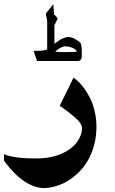

<svg xmlns="http://www.w3.org/2000/svg" viewBox="-65 -721 568 946"><path d="M313 -466.8Q313 -471.2 307.9 -475.8Q302.7 -480.5 294.7 -484.1Q286.6 -487.8 276.1 -490.2Q265.6 -492.7 254.4 -492.7Q251 -492.7 244.6 -490.5Q238.3 -488.3 231.4 -484.6Q224.6 -481 218 -476.3Q211.4 -471.7 207 -467.3Q215.3 -464.8 228.5 -464.6Q241.7 -464.4 256.3 -464.4Q313 -464.4 313 -466.8ZM337.9 -442.4Q337.9 -433.1 332.8 -426.8Q327.6 -420.4 317.9 -420.4H117.7Q115.2 -428.2 112.5 -435.5Q109.9 -442.9 107.4 -449.7Q106 -453.6 104 -459.5Q102.1 -465.3 100.6 -470.2Q125.5 -470.2 142.3 -471.7Q159.2 -473.1 167.5 -477.1V-614.3Q167.5 -619.6 166.7 -623.8Q166 -627.9 165 -632.3Q164.1 -636.2 162.8 -641.8Q161.6 -647.5 161.1 -654.3Q165.5 -660.2 170.2 -666.3Q174.8 -672.4 179.7 -677.7Q184.1 -683.1 189 -689.2Q193.8 -695.3 197.8 -700.7L201.2 -648.9Q203.6 -648.4 206.3 -645.8Q209 -643.1 211.7 -639.6Q214.4 -636.2 216.6 -633.3Q218.8 -630.4 219.2 -628.9L203.1 -596.7V-504.9Q221.2 -520.5 240 -529.5Q258.8 -538.6 272.9 -538.6Q281.7 -538.6 290.8 -535.2Q299.8 -531.7 307.6 -527.1Q315.4 -522.5 321.5 -518.1Q327.6 -513.7 330.1 -511.7Q334 -505.9 335.9 -495.4Q337.9 -484.9 337.9 -469.2ZM410.2 -96.7Q410.2 -27.3 385.7 33Q361.3 93.3 313.5 137.2Q272.5 173.8 229.7 189.7Q187 205.6 151.9 205.6Q106 205.6 55.9 172.9Q5.9 140.1 -45.4 70.8V38.6Q-29.3 45.9 -7.8 50Q13.7 54.2 35.6 56.4Q57.6 58.6 78.4 59.1Q99.1 59.6 113.8 59.6Q168.9 59.6 210.9 46.4Q252.9 33.2 281.2 12Q309.6 -9.3 324.2 -36.4Q338.9 -63.5 338.9 -90.8Q337.9 -112.3 309.1 -138.2Q280.3 -164.1 229.5 -200.2Q238.3 -218.3 246.8 -235.6Q255.4 -252.9 263.7 -269.5Q272 -286.6 280.3 -303.7Q288.6 -320.8 296.9 -338.4Q320.8 -322.8 343 -294.2Q365.2 -265.6 381.8 -231.4Q395.5 -201.2 402.8 -166.3Q410.2 -131.3 410.2 -96.7Z"/></svg>

Font: XB Khoramshahr
Style: Bold
Weight: 700
Designer: Behnam
Foundry: Irmug
Version: Version 8.005 2009